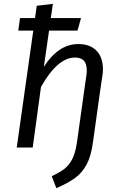

<svg xmlns="http://www.w3.org/2000/svg" viewBox="-20 -767 629 998"><path d="M515 -407Q515 -390 512 -372L499 -284L463 -26Q453 46 430 88.5Q407 131 371 157.5Q335 184 273 211L249 149Q291 129 315 110.5Q339 92 355.5 60Q372 28 380 -27L416 -284L428 -368Q431 -386 431 -400Q431 -437 415 -452.5Q399 -468 370 -468Q279 -468 193 -315L150 0H67L153 -608H75L84 -673H162L171 -737L255 -747L244 -673H401L383 -608H235L208 -420Q284 -538 387 -538Q448 -538 481.5 -503.5Q515 -469 515 -407Z"/></svg>

Font: Fira Sans Book
Style: Italic
Weight: 350
Italic angle: -8°
Designer: bBox Type GmbH & Carrois Corporate GbR & Edenspiekermann AG
Foundry: bBox Type GmbH & Carrois Corporate GbR & Edenspiekermann AG
Version: Version 4.301